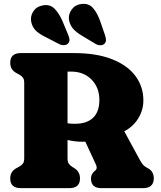

<svg xmlns="http://www.w3.org/2000/svg" viewBox="-20 -975 836 995"><path d="M723 -455Q723 -404.5 696.5 -361.5Q670 -318.5 624 -294.5L706 -144Q715 -127.5 723.2 -119Q731.5 -110.5 748.5 -102Q777 -86 777 -50Q777 -27 763.5 -13.5Q750 0 721.5 0H505Q451.5 0 451.5 -50Q451.5 -72 469 -87.5L475.5 -93Q486 -103 477 -122.5L422 -241Q413.5 -240.5 404 -240.5Q384.5 -240.5 365.8 -243Q347 -245.5 330 -249.5V-155Q330 -136 336.2 -127Q342.5 -118 355 -110L367.5 -102Q394.5 -84 394.5 -50Q394.5 0 339 0H88.5Q33 0 33 -50Q33 -86.5 65 -103.5L80.5 -112Q93 -119 99.2 -128Q105.5 -137 105.5 -155V-545Q105.5 -563 99.2 -572Q93 -581 80.5 -588L65 -596.5Q33 -613.5 33 -650Q33 -700 88.5 -700H361.5Q480 -700 560.5 -668.2Q641 -636.5 682 -581Q723 -525.5 723 -455ZM330 -604V-336Q346 -333.5 368.5 -333.5Q430 -333.5 462.5 -364.8Q495 -396 495 -457Q495 -521 454.5 -562.5Q414 -604 348.5 -604ZM498.5 -867.5 523.5 -795Q528.5 -780.5 529.2 -769Q530 -757.5 521 -748Q512.5 -740 499 -740.5Q485.5 -741 473.5 -748.5L408 -788Q373 -808.5 357 -828.2Q341 -848 337 -875.5Q334.5 -903 352.5 -927Q370.5 -951 403 -954.5Q440.5 -958.5 462 -933.5Q483.5 -908.5 498.5 -867.5ZM303 -867.5 332.5 -796.5Q338.5 -783 340 -771.2Q341.5 -759.5 333 -750Q325 -741.5 311.8 -741Q298.5 -740.5 286 -747L218 -782Q181 -800 163.8 -818.2Q146.5 -836.5 141.5 -863.5Q136.5 -891.5 153 -916.5Q169.5 -941.5 201.5 -947Q238.5 -954 261.8 -930.8Q285 -907.5 303 -867.5Z"/></svg>

Font: Fraunces 72pt SuperSoft Black
Style: Regular
Weight: 900
Version: Version 1.000;[0bf87f6ff]